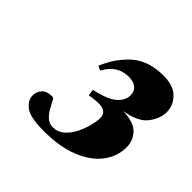

<svg xmlns="http://www.w3.org/2000/svg" viewBox="-113 -835 625 625"><g transform="rotate(45 200.0 -522.0)"><path d="M181 -507 178 -529Q235.5 -541.5 256.5 -561Q277.5 -580.5 277.5 -603Q277.5 -622 264.8 -632Q252 -642 231 -642Q177.5 -642 150.5 -590L135 -597Q158.5 -653.5 199.2 -689Q240 -724.5 308 -724.5Q354.5 -724.5 377 -701.2Q399.5 -678 399.5 -648Q399.5 -618.5 377.5 -589Q355.5 -559.5 296 -550Q347 -548.5 367.5 -526.5Q388 -504.5 388 -474.5Q388 -432.5 361.8 -397.5Q335.5 -362.5 284.5 -341.8Q233.5 -321 159 -321Q95.5 -321 73.8 -338.5Q52 -356 52 -376.5Q52 -395.5 63.8 -408Q75.5 -420.5 101 -420.5Q105.5 -420.5 110.8 -410Q116 -399.5 124 -385.5Q132 -371.5 143.5 -361Q155 -350.5 171.5 -350.5Q194.5 -350.5 211.2 -365.5Q228 -380.5 238.8 -402.5Q249.5 -424.5 254.8 -446Q260 -467.5 260 -480Q260 -500 244.8 -507.2Q229.5 -514.5 194.5 -509Z"/></g></svg>

Font: Newsreader Display ExtraBold
Style: Italic
Weight: 800
Italic angle: -17°
Designer: Hugues Gentile
Foundry: Production Type
Version: Version 1.001